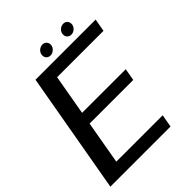

<svg xmlns="http://www.w3.org/2000/svg" viewBox="-234 -894 1008 1008"><g transform="rotate(-45 270.0 -390.0)"><path d="M-13.3 0H433.4L445.9 -70.9H101.6L143.7 -311.3H467.9L479.9 -379.1H155.8L195.4 -604.1H539.7L552.4 -675H105.7ZM251.8 -709.1Q267.3 -709.1 280 -720.9Q292.8 -732.7 292.8 -749.3Q292.8 -762.7 284 -771.4Q275.3 -780.1 262.2 -780.1Q246.4 -780.1 233.7 -768.3Q221.1 -756.5 221.1 -739.8Q221.1 -726.5 229.6 -717.8Q238.1 -709.1 251.8 -709.1ZM406.2 -709.1Q422.3 -709.1 434.7 -720.9Q447.1 -732.7 447.1 -749.3Q447.1 -762.7 438.7 -771.4Q430.4 -780.1 416.6 -780.1Q401 -780.1 388.3 -768.3Q375.6 -756.5 375.6 -739.8Q375.6 -726.5 384.4 -717.8Q393.1 -709.1 406.2 -709.1Z"/></g></svg>

Font: Anybody Thin
Style: Italic
Weight: 100
Italic angle: -10°
Designer: Tyler Finck
Foundry: Etcetera Type Company
Version: Version 1.114;gftools[0.9.25]